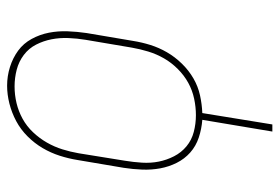

<svg xmlns="http://www.w3.org/2000/svg" viewBox="-143 -438 786 540"><g transform="rotate(-90 250.0 -168.0)"><path d="M150 205 183 8Q157 6 133 -2Q109 -10 91 -26Q73 -42 62 -64Q51 -86 46.5 -110.5Q42 -135 43 -161Q44 -187 48 -213L70 -343Q74 -368 82 -393Q90 -418 103.5 -441Q117 -464 136.5 -483.5Q156 -503 179.5 -515.5Q203 -528 228.5 -534.5Q254 -541 279 -541Q306 -541 331.5 -533Q357 -525 377.5 -510Q398 -495 410.5 -472Q423 -449 428 -423.5Q433 -398 432 -371Q431 -344 427 -317L405 -187Q401 -162 393.5 -138Q386 -114 373 -91.5Q360 -69 341 -49.5Q322 -30 299.5 -17Q277 -4 252 1.5Q227 7 202 8L170 205ZM196 -10Q219 -10 242.5 -15Q266 -20 287 -31.5Q308 -43 326 -61Q344 -79 356 -100Q368 -121 375 -144Q382 -167 386 -190L408 -320Q412 -344 413 -368.5Q414 -393 409.5 -416Q405 -439 394.5 -459.5Q384 -480 365.5 -494Q347 -508 324 -514Q301 -520 277 -520Q253 -520 230 -514.5Q207 -509 186 -497.5Q165 -486 148 -468Q131 -450 119 -429Q107 -408 100 -385.5Q93 -363 89 -340L68 -210Q64 -186 62.5 -161.5Q61 -137 65.5 -114.5Q70 -92 80.5 -71.5Q91 -51 108.5 -36.5Q126 -22 149 -16Q172 -10 196 -10Z"/></g></svg>

Font: Iosevka Slab Thin
Style: Italic
Weight: 100
Italic angle: -9°
Monospace: yes
Designer: Belleve Invis
Foundry: Belleve Invis
Version: Version 11.1.1; ttfautohint (v1.8.3)